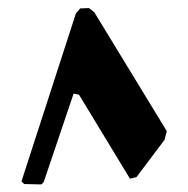

<svg xmlns="http://www.w3.org/2000/svg" viewBox="-20 -499 479 489"><path d="M34.7 -37.1 173.3 -464.8 184.1 -477.5 206.5 -478.5 220.2 -467.8 404.8 -165 398.9 -142.6 327.6 -47.9 311 -43.9 181.2 -257.8 167.5 -260.7 91.3 -35.2 85.4 -29.3 41.5 -30.3Z"/></svg>

Font: LaylaThuluth
Style: Regular
Weight: 400
Version: Version 2.0